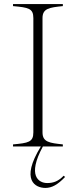

<svg xmlns="http://www.w3.org/2000/svg" viewBox="-20 -720 373 944"><path d="M44 -10V0H181C78 167 155 204 203 204C235 204 264 188 300 150L293 144C267 171 243 180 212 180C171 180 112 145 191 0H289V-10C224 -17 189 -21 189 -69V-631C189 -679 223 -683 289 -690V-700H44V-690C120 -683 144 -679 144 -631V-69C144 -21 119 -17 44 -10Z"/></svg>

Font: Sprat Condensed Thin
Style: Regular
Weight: 100
Width: 3
Designer: Ethan Nakache
Foundry: Collletttivo
Version: Version 2.000;Glyphs 3.2 (3217)